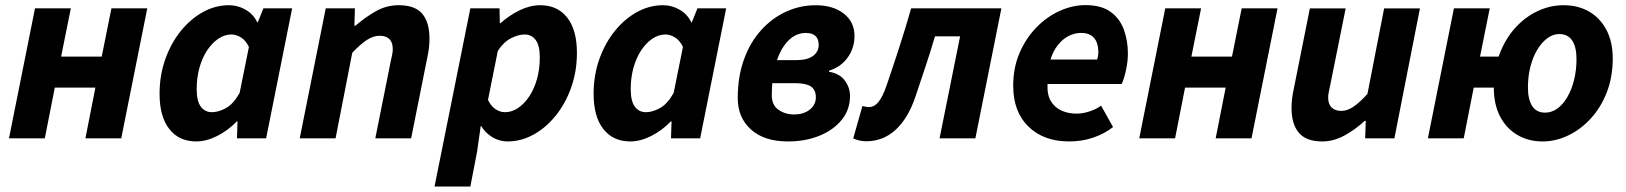

<svg xmlns="http://www.w3.org/2000/svg" viewBox="-20 -528 6208 733"><path d="M14.3 0 113.6 -496.1H250.4L213.3 -311.8H368.3L405.4 -496.1H542.2L442.9 0H306.1L344.2 -193.5H189.2L151.1 0Z M729.2 12Q663.7 12 626.4 -35.3Q589.2 -82.6 589.2 -169.9Q589.2 -240.5 611.1 -302.2Q633 -363.8 670.5 -410.1Q708 -456.3 755.3 -482.2Q802.6 -508.1 854.1 -508.1Q888.2 -508.1 918.1 -490.7Q947.9 -473.2 962 -443H964.3L985.6 -496.1H1095.3L996 0H884.7L886.8 -64.8H884.4Q850.7 -29.9 809.3 -9Q767.8 12 729.2 12ZM788.8 -99.7Q814.1 -99.7 842.7 -115.4Q871.2 -131.1 894.8 -173.1L930.3 -348.9Q918 -374.2 899.7 -385.3Q881.5 -396.4 863.6 -396.4Q837.6 -396.4 813.8 -380.4Q790 -364.4 771.2 -336.3Q752.4 -308.2 741.6 -270.1Q730.9 -231.9 730.9 -187.4Q730.9 -141.9 746.6 -120.8Q762.4 -99.7 788.8 -99.7Z M1124.3 0 1223.6 -496.1H1335L1332.9 -429.7H1336.9Q1373.1 -461.2 1414.1 -484.7Q1455.1 -508.1 1502.3 -508.1Q1564.3 -508.1 1591.9 -475.6Q1619.6 -443.1 1619.6 -380.6Q1619.6 -364.2 1617.7 -346.4Q1615.7 -328.5 1611.6 -310L1549.6 0H1412.8L1471.5 -292.8Q1474.9 -308.4 1477.2 -319.3Q1479.5 -330.3 1479.5 -340.3Q1479.5 -365.9 1466.7 -378.7Q1454 -391.5 1429.1 -391.5Q1405.9 -391.5 1381.5 -376Q1357.1 -360.4 1324.9 -326.7L1261.1 0Z M1638.9 184.1 1775.6 -496.1H1887L1888.2 -439.3H1890.5Q1924.6 -469.7 1964.2 -488.9Q2003.9 -508.1 2042.5 -508.1Q2108 -508.1 2145.2 -461.2Q2182.5 -414.2 2182.5 -326.2Q2182.5 -255.6 2160.6 -193.9Q2138.7 -132.3 2101.2 -86.1Q2063.7 -39.8 2016.4 -13.9Q1969.2 12 1917.6 12Q1886.9 12 1860.1 -4Q1833.3 -20 1817.2 -46.6H1815.2L1801.5 50.2L1775.7 184.1ZM1908 -99.7Q1934.1 -99.7 1957.8 -115.7Q1981.6 -131.7 2000.4 -159.8Q2019.3 -187.9 2030 -226.2Q2040.8 -264.4 2040.8 -308.7Q2040.8 -354.2 2025.1 -375.3Q2009.4 -396.4 1982.8 -396.4Q1959.8 -396.4 1931.4 -382.3Q1903.1 -368.2 1880.5 -333.7L1843 -146.5Q1854.7 -122.4 1872 -111Q1889.3 -99.7 1908 -99.7Z M2386.2 12Q2320.7 12 2283.4 -35.3Q2246.2 -82.6 2246.2 -169.9Q2246.2 -240.5 2268.1 -302.2Q2290 -363.8 2327.5 -410.1Q2365 -456.3 2412.3 -482.2Q2459.6 -508.1 2511.1 -508.1Q2545.2 -508.1 2575.1 -490.7Q2604.9 -473.2 2619 -443H2621.3L2642.6 -496.1H2752.3L2653 0H2541.7L2543.8 -64.8H2541.4Q2507.7 -29.9 2466.3 -9Q2424.8 12 2386.2 12ZM2445.8 -99.7Q2471.1 -99.7 2499.7 -115.4Q2528.2 -131.1 2551.8 -173.1L2587.3 -348.9Q2575 -374.2 2556.7 -385.3Q2538.5 -396.4 2520.6 -396.4Q2494.6 -396.4 2470.8 -380.4Q2447 -364.4 2428.2 -336.3Q2409.4 -308.2 2398.6 -270.1Q2387.9 -231.9 2387.9 -187.4Q2387.9 -141.9 2403.6 -120.8Q2419.4 -99.7 2445.8 -99.7Z M2988.4 12Q2897.4 12 2847 -33.6Q2796.5 -79.2 2796.5 -153.4Q2796.5 -235.8 2820.3 -301.3Q2844.1 -366.8 2885.8 -412.9Q2927.4 -458.9 2981 -483.5Q3034.5 -508 3094 -508Q3160.6 -508 3201.4 -476.1Q3242.2 -444.2 3242.2 -390.7Q3242.2 -345.2 3216.6 -308.9Q3191 -272.6 3144.9 -258V-254Q3185 -247.6 3205.1 -220.7Q3225.1 -193.9 3225.1 -161.4Q3225.1 -109.1 3193.2 -70.1Q3161.2 -31 3107.6 -9.5Q3054 12 2988.4 12ZM3011.5 -91Q3036.4 -91 3055.1 -99.5Q3073.8 -108 3084.3 -122.9Q3094.7 -137.7 3094.7 -156.2Q3094.7 -185.4 3075.7 -197.9Q3056.6 -210.4 3016.9 -210.4H2899.4L2916.7 -298.5H3020.8Q3049.6 -298.5 3068.3 -306Q3087 -313.6 3096.3 -326.8Q3105.6 -340 3105.6 -355.7Q3105.6 -402.3 3055.9 -402.3Q3028.1 -402.3 3004.5 -385.7Q2981 -369 2963.4 -337.5Q2945.9 -306 2936.2 -262.2Q2926.5 -218.4 2926.5 -164Q2926.5 -126.6 2952.2 -108.8Q2977.9 -91 3011.5 -91Z M3287.1 11.3Q3271.4 11.3 3259.4 8.1Q3247.5 5 3237.4 0.4L3272.4 -123.2Q3278.1 -122.2 3284.3 -120.7Q3290.5 -119.2 3297.4 -119.2Q3317.8 -119.2 3333.9 -138.9Q3350 -158.6 3364.8 -202Q3389.8 -275.1 3413.4 -348.1Q3436.9 -421 3458.6 -496.1H3803L3703.7 0H3567L3645.4 -389.4H3549.5Q3532.1 -330.3 3513.3 -273.9Q3494.6 -217.5 3475.2 -160.1Q3447.7 -77.5 3399.9 -33.1Q3352 11.3 3287.1 11.3Z M4061.5 12Q3964.6 12 3906.3 -44.7Q3848.1 -101.4 3848.1 -200.5Q3848.1 -269.5 3872.4 -326Q3896.8 -382.5 3936.9 -423.5Q3977 -464.5 4025.9 -486.5Q4074.8 -508.5 4123.9 -508.5Q4183.6 -508.5 4219 -483.4Q4254.4 -458.2 4270.2 -415.9Q4286 -373.6 4286 -322Q4286 -298.3 4281.6 -274.6Q4277.3 -251 4271.7 -232.8Q4266.2 -214.7 4262.2 -207.3H3979.2Q3977 -167.2 3991.6 -142.4Q4006.3 -117.6 4032.2 -105.9Q4058.1 -94.2 4090.2 -94.2Q4113.8 -94.2 4140 -102.8Q4166.2 -111.5 4183.5 -124.8L4229.3 -43.1Q4198.8 -18.6 4155.5 -3.3Q4112.3 12 4061.5 12ZM3990.3 -300.7H4168.7Q4170.7 -307 4171.9 -314.1Q4173.1 -321.2 4173.1 -329.6Q4173.1 -349.6 4167 -366Q4160.9 -382.4 4146.4 -392.3Q4132 -402.3 4107 -402.3Q4083.6 -402.3 4060.9 -391.2Q4038.1 -380 4019.7 -357.4Q4001.3 -334.7 3990.3 -300.7Z M4329.3 0 4428.6 -496.1H4565.4L4528.3 -311.8H4683.3L4720.4 -496.1H4857.2L4757.9 0H4621.1L4659.2 -193.5H4504.2L4466.1 0Z M5027.8 12Q4966.8 12 4938.8 -21Q4910.7 -54 4910.7 -115.4Q4910.7 -132.4 4912.7 -150Q4914.7 -167.6 4918.7 -186L4980.7 -496H5117.4L5058.5 -203.4Q5055.5 -188.6 5053 -177.2Q5050.5 -165.8 5050.5 -155.9Q5050.5 -130.5 5063.8 -117.6Q5077 -104.6 5101.3 -104.6Q5123.5 -104.6 5147.1 -120.6Q5170.8 -136.6 5200.5 -169.4L5264.2 -496H5400.9L5303.4 0H5191.8L5194 -66.6H5190Q5156.8 -35.3 5114.6 -11.7Q5072.4 12 5027.8 12Z M5431.3 0 5530.6 -496.1H5667.4L5630.3 -311.8H5762.5L5739.1 -193.5H5606.2L5568.1 0ZM5869.1 12Q5814.4 12 5772.1 -13.3Q5729.7 -38.6 5706.4 -84.3Q5683 -130 5683 -192.5Q5683 -263.6 5704.8 -321.4Q5726.6 -379.2 5764.1 -420.9Q5801.7 -462.6 5849.6 -485.4Q5897.6 -508.1 5949 -508.1Q6005.4 -508.1 6047.6 -483.3Q6089.8 -458.5 6113.4 -412.9Q6137 -367.3 6137 -305.6Q6137 -233.7 6114.2 -175.4Q6091.5 -117.1 6052.9 -75.3Q6014.4 -33.5 5966.7 -10.8Q5919 12 5869.1 12ZM5878.6 -98Q5903.9 -98 5925.4 -113.5Q5947 -129 5963.4 -157.1Q5979.9 -185.1 5989.3 -222.5Q5998.6 -260 5998.6 -302.9Q5998.6 -348.9 5982 -373.5Q5965.4 -398.1 5932.2 -398.1Q5909.5 -398.1 5888.1 -382.6Q5866.6 -367.1 5849.5 -339.2Q5832.4 -311.3 5822.8 -274.3Q5813.2 -237.4 5813.2 -193.5Q5813.2 -148.6 5829.4 -123.3Q5845.6 -98 5878.6 -98Z"/></svg>

Font: Source Sans Variable
Style: Italic
Weight: 200
Italic angle: -11°
Designer: Paul D. Hunt
Foundry: Adobe Systems Incorporated
Version: Version 3.006;hotconv 1.0.111;makeotfexe 2.5.65597